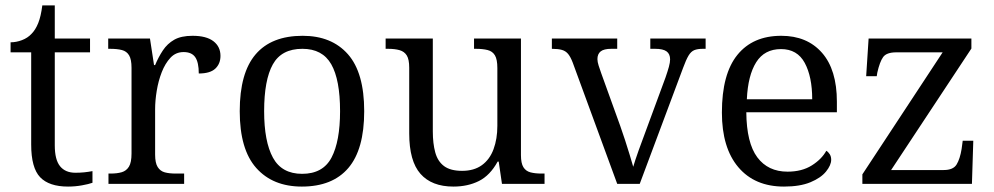

<svg xmlns="http://www.w3.org/2000/svg" viewBox="-20 -678 3665 708"><path d="M231 10Q161 10 128 -24.5Q95 -59 95 -145V-485H19V-522Q40 -522 61 -530Q82 -538 96 -553Q111 -568 121 -593Q131 -618 136 -658H182V-536H312V-485H182V-142Q182 -89 201.5 -65Q221 -41 258 -41Q275 -41 290 -42.5Q305 -44 321 -47V-4Q307 1 282 5.5Q257 10 231 10Z M380 0V-38H388Q412 -38 429 -43Q446 -48 455.5 -63.5Q465 -79 465 -112V-428Q465 -459 456 -474Q447 -489 429.5 -493.5Q412 -498 386 -498H379V-536H533L548 -438H552Q564 -467 580.5 -492Q597 -517 622.5 -531.5Q648 -546 690 -546Q741 -546 767 -526Q793 -506 793 -472Q793 -443 774 -425Q755 -407 713 -407Q713 -448 700 -467Q687 -486 657 -486Q628 -486 608.5 -465Q589 -444 576.5 -412Q564 -380 558 -343.5Q552 -307 552 -275V-108Q552 -77 561.5 -62Q571 -47 587.5 -42.5Q604 -38 628 -38H659V0Z M1093 10Q986 10 925 -58.5Q864 -127 864 -268Q864 -409 922.5 -477.5Q981 -546 1096 -546Q1203 -546 1263 -478Q1323 -410 1323 -268Q1323 -127 1264.5 -58.5Q1206 10 1093 10ZM1094 -37Q1171 -37 1202.5 -97Q1234 -157 1234 -268Q1234 -384 1201.5 -441Q1169 -498 1095 -498Q1018 -498 986 -440.5Q954 -383 954 -268Q954 -156 986.5 -96.5Q1019 -37 1094 -37Z M1652 10Q1572 10 1530.5 -37Q1489 -84 1489 -186V-428Q1489 -459 1480 -473.5Q1471 -488 1453.5 -493Q1436 -498 1411 -498H1402V-536H1576V-193Q1576 -149 1585 -116Q1594 -83 1617.5 -65.5Q1641 -48 1684 -48Q1728 -48 1757 -69Q1786 -90 1800 -128Q1814 -166 1814 -214V-427Q1814 -459 1805 -474Q1796 -489 1778 -493.5Q1760 -498 1735 -498H1728V-536H1901V-106Q1901 -76 1910 -61.5Q1919 -47 1936 -42.5Q1953 -38 1977 -38H1988V0H1831L1819 -82H1815Q1787 -31 1746 -10.5Q1705 10 1652 10Z M2092 -447Q2084 -468 2075 -479Q2066 -490 2052 -494Q2038 -498 2015 -498V-536H2256V-498H2234Q2207 -498 2195 -488.5Q2183 -479 2183 -460Q2183 -450 2187.5 -436Q2192 -422 2197 -408L2267 -214Q2276 -189 2285 -161Q2294 -133 2302 -107Q2310 -81 2315 -63Q2321 -84 2335 -123.5Q2349 -163 2365 -205L2434 -392Q2442 -415 2446.5 -431.5Q2451 -448 2451 -459Q2451 -479 2438 -488.5Q2425 -498 2396 -498H2378V-536H2582V-498H2572Q2552 -498 2540 -493Q2528 -488 2519 -473Q2510 -458 2499 -428L2339 0H2256Z M2871 10Q2763 10 2702.5 -61.5Q2642 -133 2642 -263Q2642 -405 2699 -475.5Q2756 -546 2861 -546Q2956 -546 3011 -483.5Q3066 -421 3066 -303V-264H2732Q2733 -151 2772.5 -98Q2812 -45 2884 -45Q2937 -45 2973.5 -68Q3010 -91 3027 -122Q3034 -118 3039.5 -109.5Q3045 -101 3045 -89Q3045 -69 3026 -45.5Q3007 -22 2968.5 -6Q2930 10 2871 10ZM2975 -312Q2975 -395 2947.5 -446Q2920 -497 2860 -497Q2799 -497 2768.5 -448.5Q2738 -400 2734 -312Z M3160 0V-35L3456 -485H3285Q3249 -485 3236.5 -467.5Q3224 -450 3215 -410L3213 -397H3174L3183 -536H3562V-499L3266 -51H3460Q3495 -51 3507.5 -71.5Q3520 -92 3526 -129L3530 -159H3569L3564 0Z"/></svg>

Font: Noto Serif Hentaigana EL
Style: Regular
Weight: 400
Designer: Kazuhiro Yamada
Foundry: nipponia
Version: Version 1.000